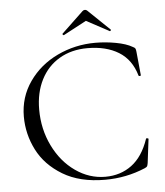

<svg xmlns="http://www.w3.org/2000/svg" viewBox="-56 -844 780 906"><g transform="rotate(-5 334.5 -391.5)"><path d="M590 -601Q599 -597 601.5 -592.5Q604 -588 605 -577L616 -465Q616 -462 611 -461.5Q606 -461 605 -464Q583 -541 523.5 -577.5Q464 -614 376 -614Q300 -614 243 -580.5Q186 -547 155 -486Q124 -425 124 -345Q124 -252 162.5 -173Q201 -94 266.5 -48Q332 -2 408 -2Q480 -2 533 -41.5Q586 -81 614 -163Q614 -166 618 -166Q621 -166 623.5 -165Q626 -164 626 -162L612 -49Q610 -37 607.5 -33.5Q605 -30 596 -26Q506 12 406 12Q286 12 205.5 -36.5Q125 -85 87 -160Q49 -235 49 -318Q49 -410 100 -483Q151 -556 235 -596Q319 -636 415 -636Q463 -636 512 -627Q561 -618 590 -601ZM380 -795Q386 -795 391 -790L493 -692Q494 -692 494 -690Q494 -688 491.5 -686Q489 -684 488 -685L380 -743L271 -685Q269 -684 266 -687.5Q263 -691 265 -692L368 -790Q373 -795 380 -795Z"/></g></svg>

Font: Cormorant
Style: Regular
Weight: 400
Designer: Christian Thalmann (Catharsis Fonts)
Foundry: Catharsis Fonts
Version: Version 4.000